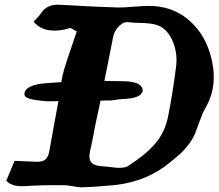

<svg xmlns="http://www.w3.org/2000/svg" viewBox="-20 -798 931 818"><path d="M874 -573.2Q915.5 -439 854 -335.9Q842.8 -315.9 828.6 -276.6Q814.5 -237.3 811 -229Q799.8 -203.1 782.5 -180.9Q765.1 -158.7 750 -145Q734.9 -131.3 704.1 -106Q608.4 -25.9 472.2 -9.8Q388.7 -1.5 328.1 0Q315.9 0 291.5 -4.4Q267.1 -8.8 253.9 -8.8Q164.6 -10.3 85 -4.9Q30.8 -1.5 5.9 -28.8L6.8 -27.8L42 -112.8Q80.1 -110.8 134.8 -108.9Q160.2 -107.9 172.9 -118.2Q185.5 -128.4 189.9 -152.8Q195.8 -188.5 209.2 -260Q222.7 -331.5 229 -367.2Q223.6 -367.2 208.7 -366.7Q193.8 -366.2 182.9 -366.5Q171.9 -366.7 162.1 -368.2Q143.6 -370.1 131.6 -371.8Q119.6 -373.5 106.2 -377.4Q92.8 -381.3 87.4 -387.7Q82 -394 85 -402.8Q87.9 -419.4 111.3 -429.9Q134.8 -440.4 169.9 -442.9Q230 -447.8 241.2 -448.2Q242.2 -450.2 242.2 -453.1Q243.7 -464.4 246.8 -477.8Q250 -491.2 252.7 -500.5Q255.4 -509.8 260.5 -525.4Q265.6 -541 268.1 -548.8Q275.4 -571.3 290 -614Q304.7 -656.7 307.1 -664.1Q303.2 -666 297.9 -669.2Q292.5 -672.4 289.3 -674.3Q286.1 -676.3 282.7 -677.5Q279.3 -678.7 276.9 -678.2Q231.9 -663.6 190.7 -668.9Q149.4 -674.3 123 -706.1Q125.5 -709 136.7 -720.2Q147.9 -731.4 152.8 -738.8Q178.2 -781.2 233.9 -777.8Q400.4 -768.1 481.9 -766.1Q504.4 -765.6 548.6 -769.3Q592.8 -772.9 612.8 -772.9Q710 -772.9 778.1 -717.8Q846.2 -662.6 874 -573.2ZM731 -521Q735.4 -561.5 723.1 -602.5Q710.9 -643.6 684.1 -669.9Q665 -688 639.9 -693.8Q614.7 -699.7 580.3 -700.2Q545.9 -700.7 530.8 -703.1Q508.3 -707.5 487.8 -687.5Q467.3 -667.5 461.9 -640.1Q455.6 -609.9 443.6 -547.6Q431.6 -485.4 424.8 -453.1Q436.5 -453.1 461.4 -452.6Q486.3 -452.1 499 -452.1Q587.9 -452.1 587.9 -411.1Q582 -377.9 500 -376Q491.7 -376 455.1 -370.1Q424.3 -370.1 408.2 -369.1L380.9 -241.2H381.8L370.1 -183.1Q362.3 -152.8 361.1 -136Q359.9 -119.1 367.7 -108.2Q375.5 -97.2 390.9 -93.3Q406.2 -89.4 436 -87.9Q442.4 -87.4 459.2 -85.2Q476.1 -83 485.8 -83Q514.2 -83 523.9 -89.8Q561 -113.8 586.9 -134.3Q612.8 -154.8 636.5 -180.9Q660.2 -207 675 -237.8Q689.9 -268.6 696.8 -305.2Q717.3 -408.7 731 -521Z"/></svg>

Font: Sonetni venez Italic
Style: Regular
Weight: 400
Italic angle: -14°
Designer: Alja Herlah
Foundry: Type Salon
Version: Version 1.000;hotconv 1.0.109;makeotfexe 2.5.65596